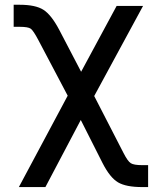

<svg xmlns="http://www.w3.org/2000/svg" viewBox="-20 -570 645 795"><path d="M58.1 204.6 260.3 -173.8 139.2 -403.3Q118.2 -443.4 107.2 -451.2Q96.2 -459 61 -459H36.6V-550.3H61Q127 -550.3 159.7 -529.5Q192.4 -508.8 225.6 -445.8L315.9 -272.9L462.9 -545.4H572.3L370.1 -172.4L491.2 63Q508.8 97.7 521.5 105.7Q534.2 113.8 568.8 113.8H593.3V204.6H568.8Q502 204.6 468.8 185.1Q435.5 165.5 404.8 105.5L314.5 -73.2L168 204.6Z"/></svg>

Font: Interop Med
Style: Regular
Weight: 500
Designer: Rasmus Andersson, Google, Jang Haemin
Foundry: jhaemin
Version: Version 1.007